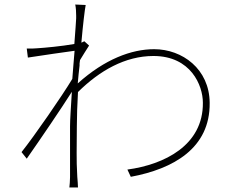

<svg xmlns="http://www.w3.org/2000/svg" viewBox="-20 -799 1040 847"><path d="M308 -605C252 -595 177 -588 143 -586C130 -585 114 -584 98 -585L103 -545C172 -556 267 -569 309 -575C306 -536 302 -494 299 -451C256 -379 131 -198 75 -128L98 -99C163 -192 246 -314 297 -394C293 -329 289 -271 289 -242V-18C289 -2 287 21 286 28H324C324 13 322 -2 321 -19C316 -104 319 -141 319 -242C319 -286 321 -338 324 -393C419 -487 532 -552 657 -552C822 -552 875 -422 875 -346C877 -158 705 -73 542 -51L557 -19C745 -54 907 -145 905 -345C904 -495 784 -582 660 -582C560 -582 442 -538 323 -431C325 -457 328 -483 331 -510V-519C332 -524 332 -529 333 -534C346 -556 361 -579 373 -598L352 -617C348 -616 344 -612 339 -611C346 -691 354 -757 358 -777L312 -779C315 -764 316 -746 316 -730V-718C316 -707 312 -663 308 -605Z"/></svg>

Font: Glow Sans SC Normal ExtraLight
Style: Regular
Weight: 200
Designer: Ryoko NISHIZUKA (kana, bopomofo & ideographs); Paul D. Hunt (Latin, Greek & Cyrillic); Sandoll Communications, Soo-young
Version: Version 0.93